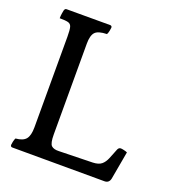

<svg xmlns="http://www.w3.org/2000/svg" viewBox="-128 -882 827 905"><g transform="rotate(20 285.0 -429.5)"><path d="M497 -79 35 -80Q25 -80 25 -90Q25 -94 27.5 -106Q30 -118 34 -125Q71 -128 85.5 -146Q100 -164 100 -205V-660Q100 -694 96 -708Q92 -722 78.5 -725.5Q65 -729 36 -729Q36 -742 38 -753.5Q40 -765 41 -770Q44 -780 52 -780H270Q280 -780 280 -770Q280 -766 277.5 -754Q275 -742 271 -735Q227 -734 212 -717.5Q197 -701 197 -660V-205Q197 -160 209 -149Q221 -138 246 -139L415 -143Q444 -144 458.5 -156Q473 -168 482 -190L502 -240Q507 -251 517 -251Q522 -251 533 -248.5Q544 -246 550 -243L525 -103Q520 -79 497 -79Z"/></g></svg>

Font: Gowun Batang
Style: Bold
Weight: 700
Designer: Yanghee Ryu
Foundry: Yanghee Ryu
Version: Version 2.000